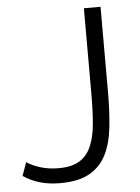

<svg xmlns="http://www.w3.org/2000/svg" viewBox="-52 -751 587 804"><g transform="rotate(-5 241.5 -349.5)"><path d="M34 -89Q56 -74 90.5 -63Q125 -52 168 -52Q222 -52 254.5 -71.5Q287 -91 304 -129Q321 -167 326 -222.5Q331 -278 331 -349V-710H401V-349Q401 -268 393.5 -201.5Q386 -135 362 -88Q338 -41 292 -15Q246 11 168 11Q78 11 14 -33Z"/></g></svg>

Font: IngvarSans
Style: Regular
Weight: 400
Version: Version 1.000